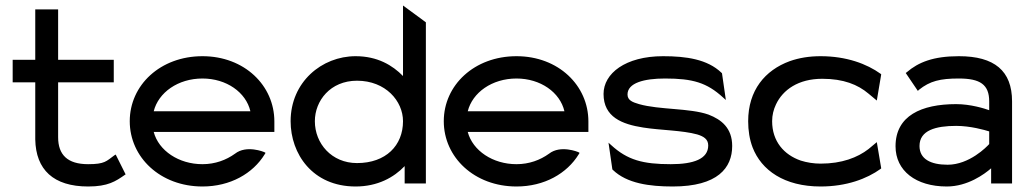

<svg xmlns="http://www.w3.org/2000/svg" viewBox="-20 -666 3729 697"><path d="M26 -367H108V-160C110 -50 174 11 300 11C372 11 400 -8 433 -31L436 -33L400 -105L395 -102C366 -81 361 -70 300 -70C225 -70 191 -104 191 -168V-367H393V-449H191V-632H108V-449H26Z M451 -226C451 -95 562 11 715 11C816 11 898 -36 941 -106L944 -111L939 -114C939 -114 875 -141 833 -108C801 -85 761 -70 715 -70C629 -70 556 -119 538 -187H976V-225C976 -356 867 -462 715 -462C562 -462 451 -357 451 -226ZM538 -262C555 -330 626 -381 715 -381C802 -381 873 -331 889 -262Z M1035 -226C1035 -108 1114 11 1271 11C1351 11 1410 -22 1449 -63V0H1526V-585L1443 -646V-390C1405 -429 1350 -462 1271 -462C1148 -462 1035 -368 1035 -226ZM1123 -226C1123 -300 1179 -373 1276 -373C1380 -373 1443 -299 1443 -226C1443 -138 1381 -74 1276 -74C1184 -74 1123 -145 1123 -226Z M1591 -226C1591 -95 1702 11 1855 11C1956 11 2038 -36 2081 -106L2084 -111L2079 -114C2079 -114 2015 -141 1973 -108C1941 -85 1901 -70 1855 -70C1769 -70 1696 -119 1678 -187H2116V-225C2116 -356 2007 -462 1855 -462C1702 -462 1591 -357 1591 -226ZM1678 -262C1695 -330 1766 -381 1855 -381C1942 -381 2013 -331 2029 -262Z M2171 -325C2171 -241 2238 -215 2315 -203C2378 -193 2457 -193 2511 -178C2534 -171 2551 -161 2551 -138C2551 -89 2498 -70 2415 -70C2314 -70 2258 -85 2199 -139L2189 -148L2203 -51L2205 -49C2256 0 2338 11 2422 11C2586 11 2638 -57 2638 -136C2638 -201 2599 -232 2552 -250C2484 -274 2374 -267 2300 -288C2276 -295 2258 -302 2258 -323C2258 -365 2318 -381 2394 -381C2495 -381 2546 -366 2605 -312L2615 -303L2601 -400L2599 -402C2548 -451 2471 -462 2387 -462C2250 -462 2171 -399 2171 -325Z M2696 -226C2696 -192 2701 -160 2712 -131C2744 -48 2827 11 2959 11C3053 11 3127 -17 3177 -53L3179 -55L3163 -150L3133 -125C3093 -94 3036 -72 2959 -72C2934 -72 2909 -76 2887 -83C2826 -104 2783 -153 2783 -226C2783 -248 2788 -268 2797 -287C2822 -340 2878 -380 2965 -380C3042 -380 3094 -359 3133 -326L3163 -301L3179 -396L3177 -398C3127 -434 3053 -462 2959 -462C2918 -462 2881 -456 2847 -444C2757 -411 2696 -338 2696 -226Z M3231 -135C3231 -46 3305 11 3417 11C3493 11 3554 -34 3578 -55V0H3654V-298C3654 -409 3590 -462 3461 -462C3368 -462 3314 -440 3272 -404L3268 -401L3312 -336L3316 -340C3356 -372 3393 -381 3461 -381C3538 -381 3571 -359 3571 -298V-266C3554 -272 3504 -288 3451 -288C3325 -288 3231 -246 3231 -135ZM3318 -136C3318 -193 3377 -209 3451 -209C3503 -209 3555 -194 3571 -189V-143C3562 -133 3499 -68 3420 -68C3358 -68 3318 -89 3318 -136Z"/></svg>

Font: Charger Sport
Style: SeBdExt
Weight: 600
Designer: Jasper
Foundry: Cannot Into Space Fonts
Version: Version 1.1